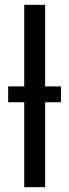

<svg xmlns="http://www.w3.org/2000/svg" viewBox="-20 -780 288 800"><path d="M81 0V-354H14V-420H81V-760H168V-420H234V-354H168V0Z"/></svg>

Font: Noto Sans Display
Style: Regular
Weight: 400
Designer: Monotype Design Team
Foundry: Monotype Imaging Inc.
Version: Version 2.003